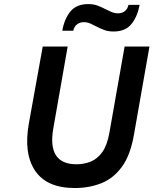

<svg xmlns="http://www.w3.org/2000/svg" viewBox="-20 -934 772 966"><path d="M356.5 12Q215 12 156.5 -75.2Q98 -162.5 125.5 -314.5L195 -700H320.5L248 -287Q217 -107.5 365 -107.5Q403 -107.5 436.5 -121Q470 -134.5 494.8 -169Q519.5 -203.5 530.5 -267L607 -700H732L654 -256.5Q636 -152.5 592.8 -94Q549.5 -35.5 488.8 -11.8Q428 12 356.5 12ZM551 -775.5Q523.5 -775.5 502 -784Q480.5 -792.5 463.5 -801.5Q449.5 -809 434 -815.8Q418.5 -822.5 401 -822.5Q383 -822.5 368.5 -812.2Q354 -802 348.5 -779.5H293.5Q303.5 -838.5 334 -876Q364.5 -913.5 424 -913.5Q452 -913.5 473.2 -905Q494.5 -896.5 512.5 -887Q527 -879.5 542.2 -873.2Q557.5 -867 574.5 -867Q592.5 -867 606.8 -877Q621 -887 626.5 -909.5H682.5Q671.5 -850.5 641.2 -813Q611 -775.5 551 -775.5Z"/></svg>

Font: Overpass
Style: Bold Italic
Weight: 700
Italic angle: -10°
Designer: Delve Withrington, Dave Bailey, Thomas Jockin
Foundry: Delve Fonts LLC
Version: Version 4.000; ttfautohint (v1.8.3)